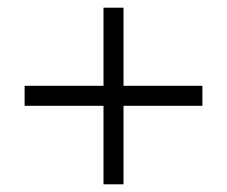

<svg xmlns="http://www.w3.org/2000/svg" viewBox="-20 -479 590 499"><path d="M506 -256V-204H301V0H249V-204H44V-256H249V-459H301V-256Z"/></svg>

Font: EauTestSC
Style: Regular
Weight: 400
Designer: Christian Thalmann (Catharsis Fonts)
Version: Version 0.001;PS 000.001;hotconv 1.0.88;makeotf.lib2.5.64775